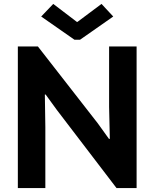

<svg xmlns="http://www.w3.org/2000/svg" viewBox="-20 -956 785 976"><path d="M70.7 0V-719.7H172.7L477.5 -328.5L533.8 -250.2H538.3L534.6 -412.8V-719.7H674.4V0H572.3L269.5 -396.5L211.9 -475.6H208L210.5 -309.5V0ZM250.7 -936.1 370.8 -844.6H373.6L496 -936.1L555.6 -872L386.7 -753.9H358.7L189.4 -872Z"/></svg>

Font: Reddit Sans
Style: Regular
Weight: 400
Designer: Stephen Hutchings
Foundry: Reddit
Version: Version 1.014